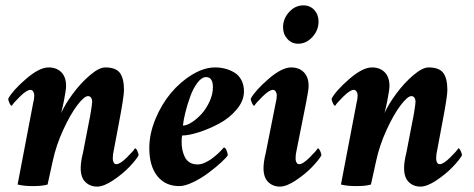

<svg xmlns="http://www.w3.org/2000/svg" viewBox="-20 -691 1774 719"><path d="M218.8 -310.5Q217.8 -305.2 215.3 -294.4Q212.9 -283.7 210.9 -275.4Q209 -267.1 209 -267.6Q224.1 -301.3 253.4 -340.8Q282.7 -380.4 316.9 -409.4Q351.1 -438.5 374 -438.5Q413.6 -438.5 429 -418Q444.3 -397.5 444.3 -353.5Q444.3 -329.1 424.8 -227.5L406.2 -128.9Q402.3 -113.3 402.3 -96.7Q402.3 -88.9 405.8 -82.5Q409.2 -76.2 416 -76.2Q429.7 -76.2 455.3 -101.6Q481 -127 485.4 -135.7Q489.7 -135.7 494.4 -125.5Q499 -115.2 499 -109.4Q489.7 -92.3 463.9 -65.4Q438 -38.6 403.1 -15.4Q368.2 7.8 343.8 7.8Q317.4 7.8 299.8 -9.3Q282.2 -26.4 282.2 -61.5Q282.2 -85 291 -120.1L313.5 -236.3Q315.9 -246.1 320.6 -274.9Q325.2 -303.7 325.2 -310.5Q325.2 -318.8 321 -325Q316.9 -331.1 309.6 -331.1Q295.4 -331.1 269.5 -297.1Q243.7 -263.2 217 -205.3Q190.4 -147.5 177.7 -88.9L158.2 0Q138.7 5.9 103.5 5.9Q69.3 5.9 45.9 0L103.5 -301.8Q108.4 -321.3 108.4 -334Q108.4 -341.3 104.5 -347.9Q100.6 -354.5 93.8 -354.5Q80.1 -354.5 54.4 -329.1Q28.8 -303.7 24.4 -294.9Q20 -294.9 15.4 -305.2Q10.7 -315.4 10.7 -321.3Q26.9 -351.6 76.9 -395Q127 -438.5 162.1 -438.5Q191.9 -438.5 209.7 -420.4Q227.5 -402.3 227.5 -369.1Q227.5 -354.5 218.8 -310.5Z M785.2 -438.5Q805.2 -438.5 823.2 -433.8Q841.3 -429.2 857.7 -419.4Q874 -409.7 883.8 -391.4Q893.6 -373 893.6 -348.6Q893.6 -313.5 866.2 -281Q838.9 -248.5 800.3 -228Q761.7 -207.5 724.1 -195.6Q686.5 -183.6 662.1 -183.6Q660.2 -177.7 660.2 -159.2Q660.2 -144 662.8 -130.6Q665.5 -117.2 671.6 -104Q677.7 -90.8 689.9 -83Q702.1 -75.2 719.7 -75.2Q726.6 -75.2 734.4 -77.1Q742.2 -79.1 749.5 -82.8Q756.8 -86.4 764.2 -90.8Q771.5 -95.2 778.1 -100.6Q784.7 -106 790.5 -110.8Q796.4 -115.7 801.5 -120.8Q806.6 -126 809.8 -129.4Q813 -132.8 815.4 -135.7L818.4 -138.7Q824.2 -138.7 828.6 -127.2Q833 -115.7 833 -109.4Q827.6 -100.6 807.4 -82Q787.1 -63.5 760.7 -43.7Q734.4 -23.9 703.6 -9Q672.9 5.9 651.4 5.9Q599.1 5.9 569.1 -31.7Q539.1 -69.3 539.1 -136.7Q539.1 -189.5 561.8 -244.6Q584.5 -299.8 619.6 -342Q654.8 -384.3 699.5 -411.4Q744.1 -438.5 785.2 -438.5ZM665 -220.7Q679.2 -220.7 698.5 -233.2Q717.8 -245.6 735.4 -265.1Q752.9 -284.7 765.1 -311.5Q777.3 -338.4 777.3 -364.3Q777.3 -402.3 752 -402.3Q735.4 -402.3 719.5 -381.3Q703.6 -360.4 692.6 -330.1Q681.6 -299.8 674.3 -270.5Q667 -241.2 665 -220.7Z M1011.7 -301.8Q1016.6 -321.3 1016.6 -334Q1016.6 -341.3 1012.7 -347.9Q1008.8 -354.5 1002 -354.5Q988.3 -354.5 962.6 -329.1Q937 -303.7 932.6 -294.9Q928.2 -294.9 923.6 -305.2Q918.9 -315.4 918.9 -321.3Q935.1 -351.6 985.1 -395Q1035.2 -438.5 1070.3 -438.5Q1100.1 -438.5 1117.9 -420.4Q1135.7 -402.3 1135.7 -369.1Q1135.7 -354.5 1127 -310.5L1090.8 -128.9Q1086.9 -113.3 1086.9 -96.7Q1086.9 -88.9 1090.3 -82.5Q1093.8 -76.2 1100.6 -76.2Q1114.3 -76.2 1139.9 -101.6Q1165.5 -127 1169.9 -135.7Q1174.3 -135.7 1179 -125.5Q1183.6 -115.2 1183.6 -109.4Q1174.3 -92.3 1148.4 -65.4Q1122.6 -38.6 1087.6 -15.4Q1052.7 7.8 1028.3 7.8Q1002 7.8 984.4 -9.3Q966.8 -26.4 966.8 -61.5Q966.8 -85 975.6 -120.1ZM1116.2 -670.9Q1141.1 -670.9 1157 -653.6Q1172.9 -636.2 1172.9 -610.4Q1172.9 -577.6 1149.9 -552.5Q1127 -527.3 1096.7 -527.3Q1072.3 -527.3 1056.2 -545.2Q1040 -563 1040 -588.9Q1040 -621.1 1062.7 -646Q1085.4 -670.9 1116.2 -670.9Z M1429.7 -310.5Q1428.7 -305.2 1426.3 -294.4Q1423.8 -283.7 1421.9 -275.4Q1419.9 -267.1 1419.9 -267.6Q1435.1 -301.3 1464.4 -340.8Q1493.7 -380.4 1527.8 -409.4Q1562 -438.5 1585 -438.5Q1624.5 -438.5 1639.9 -418Q1655.3 -397.5 1655.3 -353.5Q1655.3 -329.1 1635.7 -227.5L1617.2 -128.9Q1613.3 -113.3 1613.3 -96.7Q1613.3 -88.9 1616.7 -82.5Q1620.1 -76.2 1627 -76.2Q1640.6 -76.2 1666.3 -101.6Q1691.9 -127 1696.3 -135.7Q1700.7 -135.7 1705.3 -125.5Q1710 -115.2 1710 -109.4Q1700.7 -92.3 1674.8 -65.4Q1648.9 -38.6 1614 -15.4Q1579.1 7.8 1554.7 7.8Q1528.3 7.8 1510.7 -9.3Q1493.2 -26.4 1493.2 -61.5Q1493.2 -85 1502 -120.1L1524.4 -236.3Q1526.9 -246.1 1531.5 -274.9Q1536.1 -303.7 1536.1 -310.5Q1536.1 -318.8 1532 -325Q1527.8 -331.1 1520.5 -331.1Q1506.3 -331.1 1480.5 -297.1Q1454.6 -263.2 1428 -205.3Q1401.4 -147.5 1388.7 -88.9L1369.1 0Q1349.6 5.9 1314.5 5.9Q1280.3 5.9 1256.8 0L1314.5 -301.8Q1319.3 -321.3 1319.3 -334Q1319.3 -341.3 1315.4 -347.9Q1311.5 -354.5 1304.7 -354.5Q1291 -354.5 1265.4 -329.1Q1239.7 -303.7 1235.4 -294.9Q1231 -294.9 1226.3 -305.2Q1221.7 -315.4 1221.7 -321.3Q1237.8 -351.6 1287.8 -395Q1337.9 -438.5 1373 -438.5Q1402.8 -438.5 1420.7 -420.4Q1438.5 -402.3 1438.5 -369.1Q1438.5 -354.5 1429.7 -310.5Z"/></svg>

Font: Crimson
Style: BoldItalic
Weight: 700
Italic angle: -11°
Version: Version 0.8